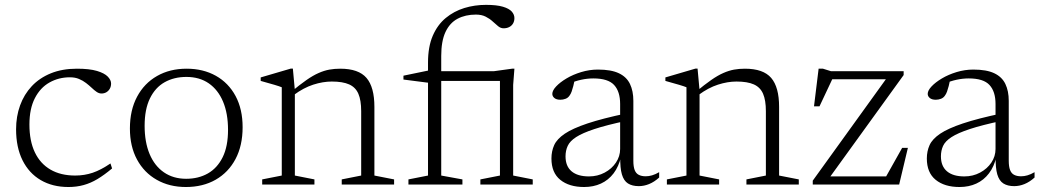

<svg xmlns="http://www.w3.org/2000/svg" viewBox="-20 -740 4169 770"><path d="M288.5 -464.5Q339 -464.5 369 -455.5Q399 -446.5 412.2 -432.8Q425.5 -419 425.5 -405Q425.5 -393.5 420.5 -384.5Q415.5 -375.5 406.8 -370.2Q398 -365 387 -365Q377 -365 367.5 -371.5Q358 -378 347.8 -387.8Q337.5 -397.5 325.2 -407Q313 -416.5 297.2 -423.2Q281.5 -430 260.5 -430Q215.5 -430 178.5 -409.2Q141.5 -388.5 119.8 -346.2Q98 -304 98 -240.5Q98 -174.5 119.8 -129Q141.5 -83.5 182.5 -59.8Q223.5 -36 281.5 -36Q318.5 -36 351.8 -47.2Q385 -58.5 423 -84.5L429.5 -64.5Q398.5 -38.5 371 -22Q343.5 -5.5 315.2 2.2Q287 10 254.5 10Q190.5 10 143.2 -17.8Q96 -45.5 70.2 -97.5Q44.5 -149.5 44.5 -221.5Q44.5 -273 60.5 -317.2Q76.5 -361.5 107.5 -394.5Q138.5 -427.5 184 -446Q229.5 -464.5 288.5 -464.5Z M726.5 -23Q776 -23 813.8 -44.5Q851.5 -66 873 -109.5Q894.5 -153 894.5 -219Q894.5 -285 874.5 -332.5Q854.5 -380 817.2 -405.8Q780 -431.5 727.5 -431.5Q678 -431.5 640.2 -410.2Q602.5 -389 581.2 -345.2Q560 -301.5 560 -235.5Q560 -170 580 -122.2Q600 -74.5 637.5 -48.8Q675 -23 726.5 -23ZM725.5 10Q659.5 10 608.8 -18.8Q558 -47.5 529.5 -100.2Q501 -153 501 -224.5Q501 -298.5 529.8 -352.2Q558.5 -406 609.8 -435.2Q661 -464.5 728.5 -464.5Q795 -464.5 845.8 -436Q896.5 -407.5 924.8 -354.8Q953 -302 953 -230Q953 -156 924.5 -102.2Q896 -48.5 844.8 -19.2Q793.5 10 725.5 10Z M1162.5 -378V-36L1241 -20.5V0H1031.5V-20.5L1110 -36V-390Q1102 -393.5 1080.8 -399.8Q1059.5 -406 1025.5 -415.5V-429.5L1146.5 -465H1154.5ZM1350.5 -20.5 1428.5 -36V-294Q1428.5 -338 1417.2 -364Q1406 -390 1380.2 -401.5Q1354.5 -413 1310.5 -413Q1275 -413 1236.2 -400.5Q1197.5 -388 1159 -359.5L1147.5 -371.5Q1182.5 -400.5 1209 -419Q1235.5 -437.5 1257.8 -447.2Q1280 -457 1300.8 -460.8Q1321.5 -464.5 1344.5 -464.5Q1418 -464.5 1449.8 -427.5Q1481.5 -390.5 1481.5 -311.5V-36L1560.5 -20.5V0H1350.5Z M1993.5 -415.5H1718L1695 -408.5L1598 -421V-436.5L1702 -458L1719.5 -454.5H1961L2033.5 -464.5H2043L2038 -399.5V-36L2116.5 -20.5V0H1906.5V-20.5L1985 -36V-430ZM1749.5 -36 1834.5 -20.5V0H1618V-20.5L1696.5 -36V-489Q1696.5 -552.5 1715.5 -596.5Q1734.5 -640.5 1767.5 -667.8Q1800.5 -695 1842 -707.8Q1883.5 -720.5 1929 -720.5Q1972 -720.5 1997 -713Q2022 -705.5 2032.5 -693.5Q2043 -681.5 2043 -667.5Q2043 -655 2037.5 -645.8Q2032 -636.5 2022.2 -631.5Q2012.5 -626.5 1999.5 -626.5Q1988 -626.5 1977.8 -634.8Q1967.5 -643 1955.8 -654Q1944 -665 1927.8 -673.2Q1911.5 -681.5 1888.5 -681.5Q1846.5 -681.5 1815 -664.8Q1783.5 -648 1766.5 -611.5Q1749.5 -575 1749.5 -515.5Z M2493.5 -285.5 2492.5 -255.5Q2412.5 -238.5 2364 -222.5Q2315.5 -206.5 2290.5 -190.2Q2265.5 -174 2256.8 -155Q2248 -136 2248 -113Q2248 -73.5 2272.2 -53Q2296.5 -32.5 2342 -32.5Q2376.5 -32.5 2405 -47.8Q2433.5 -63 2450.2 -88Q2467 -113 2467 -142.5V-323Q2467 -373 2442.8 -399.2Q2418.5 -425.5 2359.5 -425.5Q2335.5 -425.5 2311 -420.2Q2286.5 -415 2258.5 -403L2285.5 -423Q2282.5 -408 2279.2 -395.2Q2276 -382.5 2272.5 -372.8Q2269 -363 2264 -356.5Q2258 -347.5 2248 -343.8Q2238 -340 2227.5 -340Q2211.5 -340 2203.2 -347Q2195 -354 2195 -363.5Q2195 -377 2210.5 -393.5Q2226 -410 2252 -425.5Q2278 -441 2311 -451Q2344 -461 2378 -461Q2431 -461 2462 -446.2Q2493 -431.5 2506.5 -403.2Q2520 -375 2520 -335.5V-95.5Q2520 -72 2525.2 -58.2Q2530.5 -44.5 2541.8 -38.8Q2553 -33 2569.5 -33Q2582 -33 2595 -36.8Q2608 -40.5 2623.5 -49.5V-28Q2603.5 -10 2583 -1.8Q2562.5 6.5 2542 6.5Q2515.5 6.5 2498.5 -4.2Q2481.5 -15 2474 -40.8Q2466.5 -66.5 2467.5 -111.5L2471 -113Q2461.5 -72 2440.8 -44.8Q2420 -17.5 2390 -3.8Q2360 10 2322.5 10Q2262.5 10 2227 -18.8Q2191.5 -47.5 2191.5 -104.5Q2191.5 -133.5 2202.5 -158Q2213.5 -182.5 2245 -203.8Q2276.5 -225 2336.2 -245Q2396 -265 2493.5 -285.5Z M2785.5 -378V-36L2864 -20.5V0H2654.5V-20.5L2733 -36V-390Q2725 -393.5 2703.8 -399.8Q2682.5 -406 2648.5 -415.5V-429.5L2769.5 -465H2777.5ZM2973.5 -20.5 3051.5 -36V-294Q3051.5 -338 3040.2 -364Q3029 -390 3003.2 -401.5Q2977.5 -413 2933.5 -413Q2898 -413 2859.2 -400.5Q2820.5 -388 2782 -359.5L2770.5 -371.5Q2805.5 -400.5 2832 -419Q2858.5 -437.5 2880.8 -447.2Q2903 -457 2923.8 -460.8Q2944.5 -464.5 2967.5 -464.5Q3041 -464.5 3072.8 -427.5Q3104.5 -390.5 3104.5 -311.5V-36L3183.5 -20.5V0H2973.5Z M3239.5 0V-15.5L3543 -436.5L3561.5 -422H3283.5L3326.5 -441L3266.5 -313.5H3244.5L3263 -464.5H3280.5L3312.5 -454.5H3604V-439L3299 -17L3284 -32.5H3549.5L3524.5 -16L3598 -147H3621L3586 0Z M3999 -285.5 3998 -255.5Q3918 -238.5 3869.5 -222.5Q3821 -206.5 3796 -190.2Q3771 -174 3762.2 -155Q3753.5 -136 3753.5 -113Q3753.5 -73.5 3777.8 -53Q3802 -32.5 3847.5 -32.5Q3882 -32.5 3910.5 -47.8Q3939 -63 3955.8 -88Q3972.5 -113 3972.5 -142.5V-323Q3972.5 -373 3948.2 -399.2Q3924 -425.5 3865 -425.5Q3841 -425.5 3816.5 -420.2Q3792 -415 3764 -403L3791 -423Q3788 -408 3784.8 -395.2Q3781.5 -382.5 3778 -372.8Q3774.5 -363 3769.5 -356.5Q3763.5 -347.5 3753.5 -343.8Q3743.5 -340 3733 -340Q3717 -340 3708.8 -347Q3700.5 -354 3700.5 -363.5Q3700.5 -377 3716 -393.5Q3731.5 -410 3757.5 -425.5Q3783.5 -441 3816.5 -451Q3849.5 -461 3883.5 -461Q3936.5 -461 3967.5 -446.2Q3998.5 -431.5 4012 -403.2Q4025.5 -375 4025.5 -335.5V-95.5Q4025.5 -72 4030.8 -58.2Q4036 -44.5 4047.2 -38.8Q4058.5 -33 4075 -33Q4087.5 -33 4100.5 -36.8Q4113.5 -40.5 4129 -49.5V-28Q4109 -10 4088.5 -1.8Q4068 6.5 4047.5 6.5Q4021 6.5 4004 -4.2Q3987 -15 3979.5 -40.8Q3972 -66.5 3973 -111.5L3976.5 -113Q3967 -72 3946.2 -44.8Q3925.5 -17.5 3895.5 -3.8Q3865.5 10 3828 10Q3768 10 3732.5 -18.8Q3697 -47.5 3697 -104.5Q3697 -133.5 3708 -158Q3719 -182.5 3750.5 -203.8Q3782 -225 3841.8 -245Q3901.5 -265 3999 -285.5Z"/></svg>

Font: Newsreader Light
Style: Regular
Weight: 300
Designer: Hugues Gentile
Foundry: Production Type
Version: Version 1.003